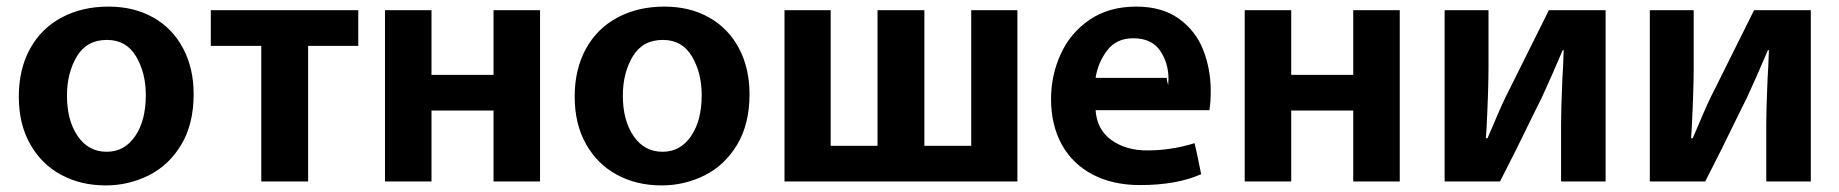

<svg xmlns="http://www.w3.org/2000/svg" viewBox="-20 -522 5575 582"><path d="M300 40Q225 40 165.5 8Q106 -24 71.5 -85Q37 -146 37 -229Q37 -312 71 -374Q105 -436 167 -469Q229 -502 309 -502Q386 -502 444.5 -469Q503 -436 535 -375.5Q567 -315 567 -237Q567 -146 529.5 -83.5Q492 -21 431 9.5Q370 40 301 40ZM304 -62Q357 -62 389.5 -109Q422 -156 422 -234Q422 -301 392.5 -351Q363 -401 304 -401Q243 -401 213 -351Q183 -301 183 -232Q183 -157 215.5 -109.5Q248 -62 303 -62Z M619 -491H1066V-383H914V28H772V-383H619Z M1147 -491H1288V-295H1476V-491H1617V28H1476V-187H1288V28H1147Z M1985 40Q1910 40 1850.5 8Q1791 -24 1756.5 -85Q1722 -146 1722 -229Q1722 -312 1756 -374Q1790 -436 1852 -469Q1914 -502 1994 -502Q2071 -502 2129.5 -469Q2188 -436 2220 -375.5Q2252 -315 2252 -237Q2252 -146 2214.5 -83.5Q2177 -21 2116 9.5Q2055 40 1986 40ZM1989 -62Q2042 -62 2074.5 -109Q2107 -156 2107 -234Q2107 -301 2077.5 -351Q2048 -401 1989 -401Q1928 -401 1898 -351Q1868 -301 1868 -232Q1868 -157 1900.5 -109.5Q1933 -62 1988 -62Z M2358 -491H2498V-80H2640V-491H2782V-80H2924V-491H3064V28H2358Z M3301 -188Q3305 -129 3349 -97.5Q3393 -66 3457 -66Q3530 -66 3601 -88Q3608 -60 3621 6Q3547 39 3436 39Q3353 39 3292 7Q3231 -25 3198.5 -84Q3166 -143 3166 -222Q3166 -294 3195.5 -358.5Q3225 -423 3283.5 -462.5Q3342 -502 3424 -502Q3503 -502 3554 -465Q3605 -428 3627.5 -370Q3650 -312 3650 -247Q3650 -210 3646 -188ZM3517 -286Q3517 -276 3521 -264L3522 -283Q3522 -331 3496.5 -368.5Q3471 -406 3415 -406Q3364 -406 3336 -369Q3308 -332 3301 -286Z M3753 -491H3894V-295H4082V-491H4223V28H4082V-187H3894V28H3753Z M4492 -315Q4492 -251 4486 -131L4484 -103H4489L4508 -147Q4534 -210 4557 -254L4675 -491H4847V28H4712V-149Q4712 -190 4716 -284Q4717 -298 4718 -318.5Q4719 -339 4720 -370H4717Q4683 -290 4653 -225L4633 -185Q4574 -63 4527 28H4359V-491H4492Z M5114 -315Q5114 -251 5108 -131L5106 -103H5111L5130 -147Q5156 -210 5179 -254L5297 -491H5469V28H5334V-149Q5334 -190 5338 -284Q5339 -298 5340 -318.5Q5341 -339 5342 -370H5339Q5305 -290 5275 -225L5255 -185Q5196 -63 5149 28H4981V-491H5114Z"/></svg>

Font: LINE Seed Sans KR Bold
Style: Regular
Weight: 700
Designer: LINE BX Design & Sandoll Inc & Dalton Maag Ltd
Foundry: Sandoll Inc.
Version: Version 1.000